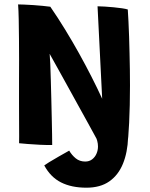

<svg xmlns="http://www.w3.org/2000/svg" viewBox="-20 -654 681 870"><path d="M371.5 196.5Q304 196.5 256.5 172.5Q209 148.5 180.5 95.5Q184 92.5 202.2 81.2Q220.5 70 245.8 55.5Q271 41 293.5 28.5Q305.5 49 323.2 63.5Q341 78 366 78Q384.5 78 397.5 68Q410.5 58 417.2 42.5Q424 27 424 9.5Q424 -3 420.5 -16Q417 -29 411.5 -39L560.5 -31.5Q558 37 537 88.2Q516 139.5 475.2 168Q434.5 196.5 371.5 196.5ZM216.5 3Q190.5 3.5 161 2Q131.5 0.5 106.2 -1.5Q81 -3.5 66.5 -5Q67 -11 66.8 -37.2Q66.5 -63.5 66.5 -103Q66.5 -142.5 66.2 -189.8Q66 -237 66.2 -286.5Q66.5 -336 66.5 -381.5Q66.5 -430.5 66 -478.2Q65.5 -526 64.8 -566.8Q64 -607.5 62 -634Q71.5 -634 90 -633.2Q108.5 -632.5 130.5 -631Q152.5 -629.5 173 -627.5Q193.5 -625.5 208 -623.5Q242.5 -573.5 275.2 -520Q308 -466.5 338 -412.5Q368 -358.5 394.5 -306.5Q421 -254.5 443 -206.5L422 -625.5Q435.5 -625.5 455 -624.2Q474.5 -623 495 -621Q515.5 -619 532.8 -616.5Q550 -614 559 -611Q560.5 -587 562.2 -555.5Q564 -524 565 -487.5Q566 -451 567 -412.8Q568 -374.5 568.5 -337Q569 -299.5 569 -266.5Q569 -221.5 568 -178Q567 -134.5 565.2 -97.5Q563.5 -60.5 561.2 -35Q559 -9.5 556 -1Q543.5 -0.5 529.5 -0.2Q515.5 0 501.5 0Q481 0 461.8 -0.8Q442.5 -1.5 429 -4Q423.5 -14 409.8 -39.5Q396 -65 376.2 -100.8Q356.5 -136.5 333.5 -178Q310.5 -219.5 287.2 -262Q264 -304.5 242.5 -342.8Q221 -381 205 -410Q206.5 -396 207.8 -364.8Q209 -333.5 210.2 -292.5Q211.5 -251.5 212.5 -207Q213.5 -162.5 214.5 -120.5Q215.5 -78.5 216 -46Q216.5 -13.5 216.5 3Z"/></svg>

Font: Grandstander Thin SemiBold
Style: Regular
Weight: 600
Version: Version 1.200